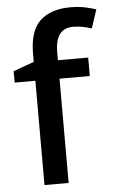

<svg xmlns="http://www.w3.org/2000/svg" viewBox="-54 -803 508 840"><g transform="rotate(-5 200.0 -382.5)"><path d="M346 -458H213V0H107V-458H16V-508L107 -541V-575Q107 -678 154.5 -721.5Q202 -765 287 -765Q322 -765 351 -759Q380 -753 400 -746L373 -665Q356 -670 335.5 -674.5Q315 -679 292 -679Q213 -679 213 -574V-539H346Z"/></g></svg>

Font: Noto Sans Ethiopic Medium
Style: Regular
Weight: 500
Designer: Monotype Design Team
Foundry: Monotype Imaging Inc.
Version: Version 2.102; ttfautohint (v1.8.4.7-5d5b)